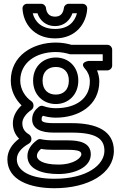

<svg xmlns="http://www.w3.org/2000/svg" viewBox="-20 -753 648 1015"><path d="M125 72C125 142 203 167 288 167C377 167 460 130 460 63C460 0 398 -11 339 -11H265C236 -11 215 -13 197 -17C190 -19 182 -17 177 -13C145 10 125 38 125 72ZM175 72C175 61 179 49 197 34C217 38 239 39 265 39H339C403 39 410 50 410 63C410 80 373 117 288 117C201 117 175 90 175 72ZM69 89C69 61 87 32 133 6C141 1 146 -8 146 -16V-20C146 -29 140 -38 134 -42C112 -55 98 -72 98 -102C98 -127 119 -154 146 -172C153 -177 157 -185 157 -193V-197C157 -205 152 -214 146 -218C115 -239 87 -279 87 -327C87 -421 169 -478 275 -478C302 -478 327 -473 347 -467C349 -466 352 -466 354 -466H523V-431H449C449 -431 396 -425 430 -389C443 -375 455 -351 455 -323C455 -232 382 -181 275 -181C255 -181 231 -184 210 -192C202 -195 193 -194 186 -189C167 -174 150 -154 150 -122C150 -72 196 -52 263 -52H359C487 -52 532 -20 532 44C532 118 441 192 268 192C139 192 69 150 69 89ZM19 89C19 200 139 242 268 242C447 242 582 164 582 44C582 -62 490 -102 359 -102H263C198 -102 200 -116 200 -122C200 -132 201 -135 207 -141C230 -134 254 -131 275 -131C397 -131 505 -196 505 -323C505 -344 500 -363 493 -381H548C559 -381 573 -391 573 -406V-491C573 -502 563 -516 548 -516H358C334 -523 306 -528 275 -528C154 -528 37 -459 37 -327C37 -272 62 -227 94 -196C70 -174 48 -141 48 -102C48 -68 60 -41 81 -20C44 8 19 45 19 89ZM275 -203C340 -203 394 -251 394 -327C394 -401 341 -449 275 -449C210 -449 155 -403 155 -327C155 -251 209 -203 275 -203ZM275 -253C235 -253 205 -277 205 -327C205 -375 235 -399 275 -399C315 -399 344 -375 344 -327C344 -277 314 -253 275 -253ZM271 -600C199 -600 164 -639 153 -683H178C190 -646 222 -615 271 -615C321 -615 351 -648 363 -683H387C375 -638 342 -600 271 -600ZM271 -550C383 -550 437 -631 441 -707C442 -723 429 -733 416 -733H343C331 -733 320 -724 318 -712C314 -683 301 -665 271 -665C241 -665 226 -683 223 -711C222 -722 211 -733 198 -733H124C108 -733 98 -720 99 -707C103 -630 158 -550 271 -550Z"/></svg>

Font: Falling Sky
Style: ExtOu
Weight: 400
Designer: Paul D. Hunt
Foundry: Adobe Systems Incorporated
Version: Version 1.02